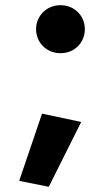

<svg xmlns="http://www.w3.org/2000/svg" viewBox="-20 -548 433 740"><path d="M119 -436C119 -385 158 -343 213 -343C269 -343 307 -385 307 -436C307 -485 269 -528 213 -528C158 -528 119 -485 119 -436ZM142 -110 54 149 168 172 293 -78Z"/></svg>

Font: Jost
Style: Bold
Weight: 700
Version: Version 3.710